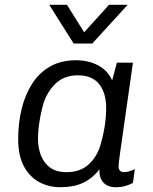

<svg xmlns="http://www.w3.org/2000/svg" viewBox="-20 -773 640 803"><path d="M233 10Q183 10 143 -12Q103 -34 79.5 -78.5Q56 -123 56 -191Q56 -258 70.5 -317.5Q85 -377 114.5 -423Q144 -469 189.5 -495Q235 -521 298 -521Q350 -521 390.5 -499.5Q431 -478 449 -437L469 -511H536L482 -132Q478 -105 477 -94Q476 -83 476 -76Q476 -64 482.5 -58.5Q489 -53 498 -53Q508 -53 520.5 -56.5Q533 -60 544 -66L536 -8Q521 0 503.5 5Q486 10 465 10Q430 10 412 -10Q394 -30 396 -65Q366 -26 326.5 -8Q287 10 233 10ZM259 -53Q311 -53 345 -80.5Q379 -108 397 -156Q411 -202 417.5 -242.5Q424 -283 424 -320Q424 -385 394.5 -421.5Q365 -458 306 -458Q252 -458 217 -427.5Q182 -397 163 -345Q151 -303 145 -264Q139 -225 139 -190Q139 -155 151 -123.5Q163 -92 189 -72.5Q215 -53 259 -53ZM514 -753 366 -591H288L186 -753H260L332 -638L436 -753Z"/></svg>

Font: Chivo Mono Medium Light
Style: Italic
Weight: 300
Italic angle: -8.05°
Monospace: yes
Version: Version 1.008